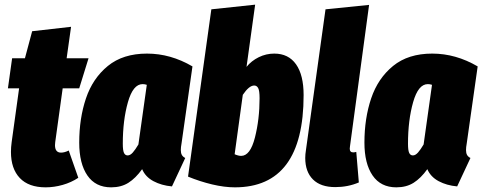

<svg xmlns="http://www.w3.org/2000/svg" viewBox="-20 -784 2070 824"><path d="M217 -174Q216 -169 216 -161Q216 -129 242 -129Q257 -129 275 -138L316 -21Q286 -1 249 9.5Q212 20 176 20Q103 20 65 -20Q27 -60 27 -132Q27 -152 30 -174L62 -405H14L32 -534H87L118 -650L285 -669L266 -534H360L320 -405H249Z M806 -499 759 -168Q756 -152 756 -140Q756 -127 760.5 -119Q765 -111 775 -106L718 16Q673 12 638.5 -6.5Q604 -25 590 -58Q562 -19 531 0.5Q500 20 457 20Q390 20 355 -31Q320 -82 320 -172Q320 -276 349 -362Q378 -448 443 -501Q508 -554 611 -554Q712 -554 806 -499ZM507 -167Q507 -139 512 -128Q517 -117 528 -117Q539 -117 550 -129.5Q561 -142 574 -164L610 -420Q601 -423 592 -423Q551 -423 529 -345.5Q507 -268 507 -167Z M1283 -376Q1283 20 988 20Q943 20 890.5 7.5Q838 -5 787 -26L887 -744L1075 -764L1038 -497Q1059 -523 1090.5 -538.5Q1122 -554 1157 -554Q1218 -554 1250.5 -508Q1283 -462 1283 -376ZM1022 -377 987 -122Q1003 -115 1015 -115Q1054 -115 1074 -193.5Q1094 -272 1094 -362Q1094 -395 1088 -406Q1082 -417 1071 -417Q1049 -417 1022 -377Z M1482 -156Q1481 -152 1481 -146Q1481 -130 1496 -130Q1501 -130 1509 -132L1520 -1Q1473 19 1419 19Q1356 19 1323 -14Q1290 -47 1290 -106Q1290 -122 1293 -140L1377 -744L1564 -763Z M2030 -499 1983 -168Q1980 -152 1980 -140Q1980 -127 1984.5 -119Q1989 -111 1999 -106L1942 16Q1897 12 1862.5 -6.5Q1828 -25 1814 -58Q1786 -19 1755 0.5Q1724 20 1681 20Q1614 20 1579 -31Q1544 -82 1544 -172Q1544 -276 1573 -362Q1602 -448 1667 -501Q1732 -554 1835 -554Q1936 -554 2030 -499ZM1731 -167Q1731 -139 1736 -128Q1741 -117 1752 -117Q1763 -117 1774 -129.5Q1785 -142 1798 -164L1834 -420Q1825 -423 1816 -423Q1775 -423 1753 -345.5Q1731 -268 1731 -167Z"/></svg>

Font: Fira Sans Extra Condensed Black
Style: Italic
Weight: 900
Width: 3
Italic angle: -8°
Designer: Carrois Corporate & Edenspiekermann AG
Foundry: Carrois Corporate GbR & Edenspiekermann AG
Version: Version 4.203